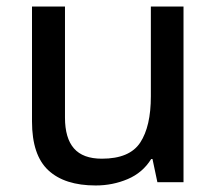

<svg xmlns="http://www.w3.org/2000/svg" viewBox="-20 -558 666 588"><path d="M542 -538V0H462L447 -71H443Q417 -29 371 -9.5Q325 10 273 10Q178 10 128 -36.5Q78 -83 78 -186V-538H179V-198Q179 -135 206.5 -103.5Q234 -72 292 -72Q377 -72 409.5 -121.5Q442 -171 442 -263V-538Z"/></svg>

Font: Noto Sans New Tai Lue Medium
Style: Regular
Weight: 500
Version: Version 2.003